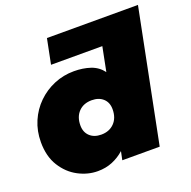

<svg xmlns="http://www.w3.org/2000/svg" viewBox="-132 -873 1010 1013"><g transform="rotate(-20 373.5 -366.0)"><path d="M208 -602 236 -742H747L599 0H389L399 -48Q369 -21 331.5 -5.5Q294 10 249 10Q193 10 140 -18Q87 -46 52.5 -101Q18 -156 18 -236Q18 -299 41 -352.5Q64 -406 104.5 -445.5Q145 -485 197.5 -507Q250 -529 309 -529Q360 -529 401.5 -515Q443 -501 469 -466L496 -602ZM332 -165Q377 -165 405 -193.5Q433 -222 433 -271Q433 -309 409 -331Q385 -353 345 -353Q299 -353 271.5 -324.5Q244 -296 244 -248Q244 -210 268 -187.5Q292 -165 332 -165Z"/></g></svg>

Font: Montserrat Black
Style: Italic
Weight: 900
Italic angle: -11.3°
Designer: Julieta Ulanovsky
Foundry: Julieta Ulanovsky
Version: Version 9.000; ttfautohint (v1.8.4.7-5d5b)